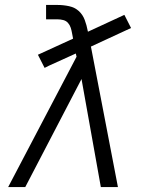

<svg xmlns="http://www.w3.org/2000/svg" viewBox="-20 -755 640 775"><path d="M13 0 289 -526 286 -539 178 -490 160 -481 133 -534 275 -599 271 -620Q271 -620 271 -620Q271 -620 271 -620Q269 -632 265.5 -643Q262 -654 254.5 -662.5Q247 -671 235.5 -674Q224 -677 212 -677H166V-735H212Q236 -735 259 -730Q282 -725 298 -710.5Q314 -696 322 -674.5Q330 -653 334 -631L335 -627L482 -695L509 -642L347 -567L456 0H387L309 -436L82 0Z"/></svg>

Font: Iosevka Slab LtExObl
Style: Regular
Weight: 300
Width: 7
Italic angle: -9°
Monospace: yes
Designer: Belleve Invis
Foundry: Belleve Invis
Version: Version 11.1.0; ttfautohint (v1.8.3)